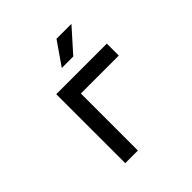

<svg xmlns="http://www.w3.org/2000/svg" viewBox="-215 -1010 1181 1181"><g transform="rotate(-45 375.0 -420.0)"><path d="M210 -600H650V-496H320V0H210ZM452 -840H582L448 -690H348Z"/></g></svg>

Font: Martian Mono VF sWd Rg
Style: Regular
Weight: 400
Width: 6
Monospace: yes
Designer: Roman Shamin
Foundry: Evil Martians
Version: Version 1.100